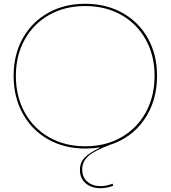

<svg xmlns="http://www.w3.org/2000/svg" viewBox="-20 -779 903 1016"><path d="M557 -11 561 -12Q482 17 448.5 46Q415 75 415 118Q415 159 442.5 182.5Q470 206 514 206Q541 206 576 193L579 204Q544 217 512 217Q464 217 433.5 191Q403 165 403 120Q403 81 428 55Q453 29 507 4V1Q471 7 431 7Q320 7 234 -42Q148 -91 100 -178.5Q52 -266 52 -378Q52 -489 100 -575.5Q148 -662 234 -710.5Q320 -759 431 -759Q542 -759 628.5 -710.5Q715 -662 763 -575.5Q811 -489 811 -378Q811 -243 742.5 -145Q674 -47 557 -11ZM798 -378Q798 -485 751.5 -569Q705 -653 622 -700Q539 -747 431 -747Q323 -747 240 -700Q157 -653 110.5 -569Q64 -485 64 -378Q64 -269 110.5 -184.5Q157 -100 240 -52.5Q323 -5 431 -5Q539 -5 622 -52.5Q705 -100 751.5 -184.5Q798 -269 798 -378Z"/></svg>

Font: Hepta Slab Thin
Style: Regular
Weight: 250
Designer: Michael LaGattuta
Foundry: Michael LaGattuta
Version: Version 1.100; ttfautohint (v1.8) -l 8 -r 50 -G 200 -x 14 -D